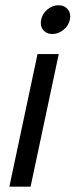

<svg xmlns="http://www.w3.org/2000/svg" viewBox="-20 -704 285 724"><path d="M15.3 0 121.5 -500H201.5L95.3 0ZM177.5 -575.8Q154.7 -575.8 142.5 -591.5Q130.3 -607.2 135.2 -630Q140 -652.7 158.8 -668.4Q177.7 -684.2 200.5 -684.2Q223.2 -684.2 235.8 -668.4Q248.3 -652.7 243.5 -630Q238.7 -607.2 219.4 -591.5Q200.2 -575.8 177.5 -575.8Z"/></svg>

Font: Epunda Sans Light
Style: Italic
Weight: 300
Italic angle: -12.0243°
Designer: Simon Atzbach
Foundry: typofactur
Version: Version 2.204